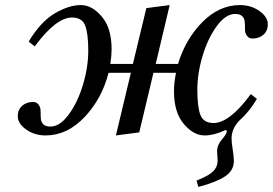

<svg xmlns="http://www.w3.org/2000/svg" viewBox="-20 -522 1076 757"><path d="M50 -64Q50 -89 67 -104.5Q84 -120 111 -120Q124 -120 132 -109.5Q140 -99 140 -85Q140 -61 141.5 -50.5Q143 -40 151.5 -31.5Q160 -23 179 -23Q216 -23 251 -70.5Q286 -118 307 -187.5Q328 -257 328 -322Q328 -391 315.5 -422Q303 -453 264 -453Q201 -453 117 -339L93 -358Q140 -436 195.5 -469Q251 -502 299 -502Q343 -502 381.5 -456.5Q420 -411 420 -328Q420 -302 415 -270H504L557 -490L649 -502L594 -270H682Q711 -367 777.5 -434.5Q844 -502 926 -502Q970 -502 1003 -478.5Q1036 -455 1036 -426Q1036 -401 1019 -385.5Q1002 -370 975 -370Q962 -370 954 -380.5Q946 -391 946 -405Q946 -429 944.5 -439.5Q943 -450 934.5 -458.5Q926 -467 907 -467Q870 -467 835 -419.5Q800 -372 779 -302.5Q758 -233 758 -168Q758 -99 770.5 -68Q783 -37 822 -37Q885 -37 969 -151L993 -132Q961 -79 922 -45Q893 -13 893 24Q893 40 897.5 67.5Q902 95 902 113Q902 151 866.5 174Q831 197 762 215L755 190Q803 171 820.5 153.5Q838 136 838 112Q838 107 837 93.5Q836 80 836 74Q836 50 855 28Q874 6 874 -4Q874 -12 866 -8Q823 12 787 12Q743 12 704.5 -33.5Q666 -79 666 -162Q666 -197 674 -235H585L529 0L437 12L496 -235H408Q382 -133 313.5 -60.5Q245 12 160 12Q116 12 83 -11.5Q50 -35 50 -64Z"/></svg>

Font: Lingua Franca
Style: Italic
Weight: 400
Italic angle: -13°
Version: Version 1.19